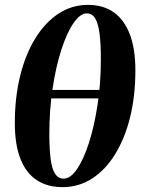

<svg xmlns="http://www.w3.org/2000/svg" viewBox="-20 -760 583 790"><path d="M237 10Q175 10 131 -19Q87 -48 64 -106.5Q41 -165 41 -254Q41 -359 63 -448Q85 -537 125.5 -602.5Q166 -668 221 -704Q276 -740 342 -740Q405 -740 448.5 -709Q492 -678 514.5 -618Q537 -558 537 -471Q537 -366 515.5 -278.5Q494 -191 454 -126Q414 -61 359 -25.5Q304 10 237 10ZM242 -25Q270 -25 297 -64.5Q324 -104 346 -172.5Q368 -241 381.5 -329.5Q395 -418 395 -517Q395 -581 389.5 -622.5Q384 -664 371.5 -684.5Q359 -705 337 -705Q310 -705 282.5 -665Q255 -625 232.5 -555.5Q210 -486 196.5 -396.5Q183 -307 183 -208Q183 -146 188.5 -105Q194 -64 207 -44.5Q220 -25 242 -25ZM126 -390H473L468 -355H121Z"/></svg>

Font: Brygada 1918
Style: Italic
Weight: 400
Italic angle: -8°
Designer: Mateusz Machalski | Borys Kosmynka | Przemek Hoffer
Foundry: NIEPODLEGLA 2018
Version: Version 3.006